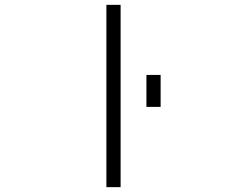

<svg xmlns="http://www.w3.org/2000/svg" viewBox="-20 -771 1040 792"><path d="M584 -330.1V-461.9H642.6V-330.1ZM418.9 1V-751H477.5V1Z"/></svg>

Font: GenEi Gothic M Light
Style: Regular
Weight: 300
Designer: o_tamon (Modified); [Source Han Sans]
Ryoko NISHIZUKA  (kana & ideographs); Paul D. Hunt (Latin, Greek & Cyrillic); Wenl
Version: Version 1.1a;Original Version 1.004